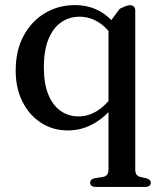

<svg xmlns="http://www.w3.org/2000/svg" viewBox="-20 -500 632 753"><path d="M356 233Q344.5 233 339 228.5Q333.5 224 333.5 216.5Q333.5 210 337.8 205.5Q342 201 351 199L385.5 193.5Q395 191.5 400.2 184.8Q405.5 178 405.5 164V-406L449.5 -465.5Q465 -473 473.8 -476.2Q482.5 -479.5 489.5 -479.5Q499.5 -479.5 505 -474Q510.5 -468.5 510.5 -458V164.5Q510.5 178 515.5 184.8Q520.5 191.5 530.5 194L554.5 199.5Q563 202 567.2 206.2Q571.5 210.5 571.5 216.5Q571.5 224 566 228.5Q560.5 233 549 233ZM446 -111Q408 -53 357 -20.8Q306 11.5 246 11.5Q187 11.5 140.8 -18.5Q94.5 -48.5 68 -101.5Q41.5 -154.5 41.5 -223Q41.5 -302 72.5 -359.5Q103.5 -417 156.2 -448.5Q209 -480 274 -480Q333.5 -480 379.8 -451Q426 -422 454.5 -368L430 -343Q404.5 -388 368.8 -411.2Q333 -434.5 291.5 -434.5Q252 -434.5 220.2 -412.8Q188.5 -391 170.2 -346.8Q152 -302.5 152 -235.5Q152 -172 169.5 -129.2Q187 -86.5 217.8 -65Q248.5 -43.5 287.5 -43.5Q328 -43.5 364 -67Q400 -90.5 430 -137Z"/></svg>

Font: Fraunces
Style: Regular
Weight: 400
Version: Version 1.000;[b76b70a41]